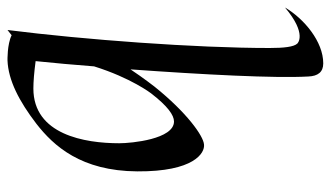

<svg xmlns="http://www.w3.org/2000/svg" viewBox="-205 -349 882 512"><g transform="rotate(-90 236.0 -93.0)"><path d="M472 226C401 286 376 259 376 259C367 250 364 223 364 185C364 -12 386 -308 412 -514L398 -503C374 -515 331 -514 331 -514C278 -512 222 -483 162 -437C103 -391 36 -318 35 -168C34 -17 84 13 107 10C130 8 192 -36 261 -122C261 -122 283 -150 307 -186C293 9 283 200 288 288C289 314 300 328 323 328C381 328 442 277 472 226ZM256 -445C274 -445 299 -443 329 -439C324 -389 319 -337 315 -283C284 -184 243 -131 243 -131C209 -87 185 -70 168 -70C121 -70 110 -183 110 -216C110 -308 133 -445 256 -445Z"/></g></svg>

Font: Quintessential
Style: Regular
Weight: 400
Designer: Astigmatic (AOETI)
Foundry: Astigmatic (AOETI)
Version: Version 1.000